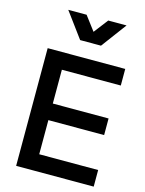

<svg xmlns="http://www.w3.org/2000/svg" viewBox="-144 -1089 889 1174"><g transform="rotate(15 300.5 -502.0)"><path d="M77 0H568V-105H195V-321H548V-426H195V-640H568V-745H77ZM256 -844H388L507 -1004H391L322 -914L254 -1004H138Z"/></g></svg>

Font: Custom Plus Jakarta Sans SemiBold
Style: Regular
Weight: 600
Designer: Gumpita Rahayu & FullSphere
Foundry: Tokotype & FullSphere
Version: Version 1.001;hotconv 1.0.117;makeotfexe 2.5.65602